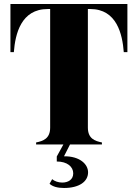

<svg xmlns="http://www.w3.org/2000/svg" viewBox="-20 -720 686 957"><path d="M615 -700H32V-460H49C56 -551 85 -675 218 -675H230V-84C230 -29 195 -17 160 -10V0H296L263 60V85C315 85 345 111 345 144C345 176 319 190 290 190C271 190 251 183 240 173L227 196C242 210 267 217 299 217C375 217 419 185 419 139C419 98 377 58 299 59L329 0H488V-10C453 -17 418 -29 418 -84V-675H430C562 -675 590 -550 597 -460H615Z"/></svg>

Font: Sprat Condesed
Style: Bold
Weight: 700
Width: 3
Designer: Ethan Nakache
Foundry: Collletttivo
Version: Version 2.000;Glyphs 3.2 (3217)